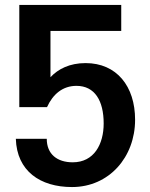

<svg xmlns="http://www.w3.org/2000/svg" viewBox="-20 -742 608 776"><path d="M326 -487C261 -487 215 -463 184 -430V-617H470V-722H58V-309H170C194 -362 234 -395 289 -395C363 -395 399 -335 399 -243C399 -159 360 -86 274 -86C211 -86 169 -119 169 -181H44C48 -51 142 14 271 14C421 14 526 -107 526 -258C526 -394 451 -487 326 -487Z"/></svg>

Font: Perun SemiBold
Style: Regular
Weight: 600
Foundry: Copyright (c) Stefan Peev, Context Ltd, 2016
Version: Version 1.089